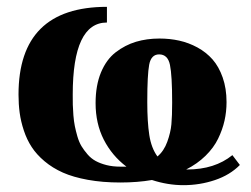

<svg xmlns="http://www.w3.org/2000/svg" viewBox="-20 -522 734 562"><path d="M411.1 -222.2Q411.1 -165 417 -126.7Q422.9 -88.4 440.9 -64Q460 -80.1 469.7 -107.2Q479.5 -134.3 481.7 -158.4Q483.9 -182.6 483.9 -222.2Q483.9 -301.3 477.5 -332Q471.2 -362.8 445.8 -362.8Q422.4 -362.8 416.7 -332.8Q411.1 -302.7 411.1 -225.6Q411.1 -223.1 411.1 -222.2ZM34.2 -245.1Q34.2 -502 293 -502V-456.1Q192.9 -456.1 192.9 -245.1Q192.9 -228 193.1 -215.6Q193.4 -203.1 194.8 -184.8Q196.3 -166.5 199 -153.1Q201.7 -139.6 206.5 -122.8Q211.4 -106 218.5 -94.2Q225.6 -82.5 236.1 -70.3Q246.6 -58.1 260 -50.8Q273.4 -43.5 291.7 -38.8Q310.1 -34.2 332 -34.2H350.1Q308.1 -65.9 283.9 -113Q259.8 -160.2 259.8 -220.2Q259.8 -272 275.6 -310.1Q291.5 -348.1 318.8 -369.1Q346.2 -390.1 377.9 -399.7Q409.7 -409.2 446.8 -409.2Q477.1 -409.2 504.6 -403.1Q532.2 -397 557.9 -383.1Q583.5 -369.1 602.1 -348.1Q620.6 -327.1 631.8 -295.2Q643.1 -263.2 643.1 -223.1Q643.1 -195.3 637.2 -168.9Q631.3 -142.6 618.4 -116Q605.5 -89.4 581.5 -65.9Q557.6 -42.5 524.9 -25.9H527.8Q608.4 -25.9 660.2 -67.9L682.1 -39.1Q653.3 -9.8 609.1 5.1Q564.9 20 517.1 20Q471.2 20 424.8 4.9Q382.8 12.2 332 12.2Q280.3 12.2 237.3 4.4Q194.3 -3.4 164.1 -16.8Q133.8 -30.3 110.4 -50Q86.9 -69.8 72.8 -91.6Q58.6 -113.3 49.8 -139.9Q41 -166.5 37.6 -191.7Q34.2 -216.8 34.2 -245.1Z"/></svg>

Font: Linguistics Pro
Style: Bold
Weight: 700
Designer: Stefan Peev, Context Ltd
Foundry: Stefan Peev, Context Ltd
Version: Version 001.000